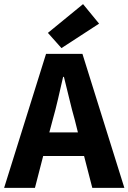

<svg xmlns="http://www.w3.org/2000/svg" viewBox="-26 -914 625 934"><path d="M230 -330 214 -270H353L338 -330Q324 -379 311 -434Q298 -489 285 -540H281Q269 -488 256.5 -433.5Q244 -379 230 -330ZM-6 0 198 -652H375L579 0H423L383 -155H184L144 0ZM273 -680 207 -754 378 -894 456 -799Z"/></svg>

Font: Font
Style: ¶
Weight: 700
Designer: Paul D. Hunt
Foundry: Adobe Systems Incorporated
Version: Version 3.000